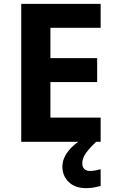

<svg xmlns="http://www.w3.org/2000/svg" viewBox="-20 -734 600 994"><path d="M501 0H90V-714H501V-590H241V-433H483V-309H241V-125H501ZM406 111Q406 131 417 141Q428 151 445 151Q461 151 476 148Q491 145 501 142V229Q485 233 467 236.5Q449 240 425 240Q369 240 336 208.5Q303 177 303 128Q303 99 318 72Q333 45 357.5 22.5Q382 0 413 -17L478 0Q444 32 425 58.5Q406 85 406 111Z"/></svg>

Font: Noto Sans Armenian
Style: Bold
Weight: 700
Version: Version 2.007